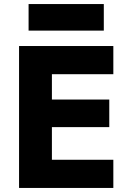

<svg xmlns="http://www.w3.org/2000/svg" viewBox="-20 -927 643 947"><path d="M186 0H539V-139H186ZM186 -561H539V-700H186ZM186 -300H519V-436H186ZM74 -700V0H236V-700ZM121 -776H492V-907H121Z"/></svg>

Font: Glinicke Jost Bold
Style: Bold
Weight: 700
Version: Version 3.710